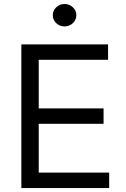

<svg xmlns="http://www.w3.org/2000/svg" viewBox="-20 -952 638 972"><path d="M88.1 0V-727.3H527V-649.1H176.1V-403.4H504.3V-325.3H176.1V-78.1H532.7V0ZM306.8 -818.2Q282.3 -818.2 264.7 -834.9Q247.2 -851.6 247.2 -875Q247.2 -898.4 264.7 -915.1Q282.3 -931.8 306.8 -931.8Q331.3 -931.8 348.9 -915.1Q366.5 -898.4 366.5 -875Q366.5 -851.6 348.9 -834.9Q331.3 -818.2 306.8 -818.2Z"/></svg>

Font: Inter Alia
Style: Regular
Weight: 400
Designer: Rasmus Andersson (Latin, Greek, Cyrillic etc.) and Evan from Shavian.info (Shavian, old style figures)
Foundry: Shavian.info
Version: Version 0.001;git-37ab20767